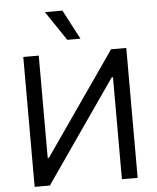

<svg xmlns="http://www.w3.org/2000/svg" viewBox="-62 -1019 878 1071"><g transform="rotate(-5 376.5 -483.0)"><path d="M88.1 -727.3H174.7V-154.8H181.8L579.5 -727.3H664.8V0H576.7V-571H569.6L173.3 0H88.1ZM340.9 -801.1 230.1 -965.9H328.1L414.8 -801.1Z"/></g></svg>

Font: Inter Zeller
Style: Regular
Weight: 400
Designer: Rasmus Andersson; Joe Bland
Foundry: zeller
Version: Version 3.015;git-dec3a8cb1